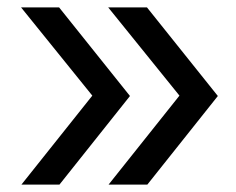

<svg xmlns="http://www.w3.org/2000/svg" viewBox="-20 -540 640 520"><path d="M379 -40H274L466 -281L273 -520H378L570 -280ZM141 -40H38L230 -281L37 -520H140L332 -280Z"/></svg>

Font: Maple Mono NL
Style: Regular
Weight: 400
Monospace: yes
Designer: subframe7536
Version: Version 7.000